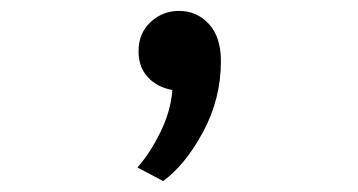

<svg xmlns="http://www.w3.org/2000/svg" viewBox="-20 -151 656 352"><path d="M232 156Q255 130 274 91.5Q293 53 296 14Q268 9 251 -9.5Q234 -28 234 -57Q234 -90 256 -110.5Q278 -131 308 -131Q341 -131 363 -107Q385 -83 385 -39Q385 30 352.5 90.5Q320 151 279 181Z"/></svg>

Font: Overpass Mono Light
Style: Bold
Weight: 600
Monospace: yes
Designer: Delve Withrington, Dave Bailey
Foundry: Delve Fonts
Version: Version 1.000;DELV;Overpass